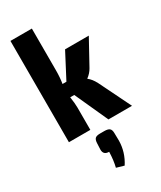

<svg xmlns="http://www.w3.org/2000/svg" viewBox="-242 -780 962 1149"><g transform="rotate(-30 238.5 -206.0)"><path d="M477 0H314L210 -229H182Q189 -183 189 -155V0H41V-700H189V-411Q189 -362 182 -321H209L299 -493H463L369 -322Q354 -295 327 -275V-273Q350 -256 369 -220ZM229 48H257Q283 48 293.5 57Q304 66 304 89L305 141Q304 220 260 288L208 273Q219 230 221 170Q182 170 182 133L184 89Q185 66 194.5 57Q204 48 229 48Z"/></g></svg>

Font: exo2condensed_b
Style: Bold
Weight: 700
Width: 3
Designer: Natanael Gama
Version: Version 1.001;PS 001.001;hotconv 1.0.70;makeotf.lib2.5.58329